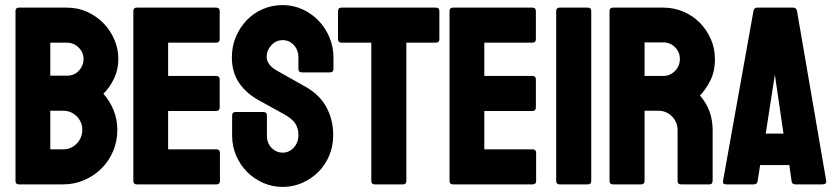

<svg xmlns="http://www.w3.org/2000/svg" viewBox="-20 -726 3288 756"><path d="M178 -138H229Q260 -138 282 -160.5Q304 -183 304 -215Q304 -246 282 -268Q260 -290 229 -290H178ZM178 -428H243Q273 -428 291 -448Q309 -468 309 -493Q309 -520 289.5 -539Q270 -558 243 -558H178ZM55 0Q41 0 41 -14V-682Q41 -696 55 -696H243Q287 -696 324 -679Q361 -662 388 -634Q415 -606 430.5 -569.5Q446 -533 446 -494Q446 -452 429 -416.5Q412 -381 387 -357Q413 -328 427.5 -291.5Q442 -255 442 -215Q442 -170 425.5 -131Q409 -92 380 -63Q351 -34 312 -17Q273 0 229 0Z M519 0Q505 0 505 -14V-682Q505 -696 519 -696H831Q845 -696 845 -682V-572Q845 -558 831 -558H642V-427H831Q845 -427 845 -413V-303Q845 -289 831 -289H642V-138H832Q846 -138 846 -123V-14Q846 0 832 0Z M1093 -706Q1134 -706 1170.5 -689.5Q1207 -673 1234 -645Q1261 -617 1277 -579.5Q1293 -542 1293 -500V-455Q1293 -441 1279 -441H1169Q1155 -441 1155 -455V-500Q1155 -529 1137 -548.5Q1119 -568 1093 -568Q1067 -568 1048.5 -548Q1030 -528 1030 -503Q1030 -470 1072 -447L1182 -385Q1239 -353 1265.5 -303.5Q1292 -254 1292 -194Q1292 -150 1276 -112.5Q1260 -75 1232.5 -48Q1205 -21 1169 -5.5Q1133 10 1093 10Q1052 10 1016 -6Q980 -22 953 -49Q926 -76 910 -113Q894 -150 894 -192V-271Q894 -285 907 -285H1017Q1031 -285 1031 -271V-192Q1031 -162 1049.5 -143.5Q1068 -125 1093 -125Q1119 -125 1137 -145Q1155 -165 1155 -195Q1155 -221 1142.5 -240Q1130 -259 1097 -277L1003 -329Q952 -356 922.5 -398Q893 -440 893 -500Q893 -544 909 -581.5Q925 -619 952 -647Q979 -675 1015.5 -690.5Q1052 -706 1093 -706Z M1456 0Q1442 0 1442 -14V-558H1325Q1311 -558 1311 -572V-682Q1311 -696 1325 -696H1696Q1710 -696 1710 -682V-572Q1710 -558 1696 -558H1580V-14Q1580 0 1566 0Z M1764 0Q1750 0 1750 -14V-682Q1750 -696 1764 -696H2076Q2090 -696 2090 -682V-572Q2090 -558 2076 -558H1887V-427H2076Q2090 -427 2090 -413V-303Q2090 -289 2076 -289H1887V-138H2077Q2091 -138 2091 -123V-14Q2091 0 2077 0Z M2184 0Q2170 0 2170 -14V-682Q2170 -696 2184 -696H2294Q2308 -696 2308 -682V-14Q2308 0 2294 0Z M2518 -427H2592Q2618 -427 2637.5 -446.5Q2657 -466 2657 -494Q2657 -521 2638 -540Q2619 -559 2592 -559H2518ZM2394 0Q2380 0 2380 -14V-682Q2380 -696 2394 -696H2592Q2633 -696 2670 -680.5Q2707 -665 2734.5 -637.5Q2762 -610 2778.5 -573Q2795 -536 2795 -494Q2795 -442 2775 -405Q2755 -368 2736 -350Q2786 -293 2786 -214V-14Q2786 0 2773 0H2662Q2648 0 2648 -14V-214Q2648 -245 2626 -267.5Q2604 -290 2572 -290H2518V-14Q2518 0 2504 0Z M2995 -200H3065L3031 -432ZM2840 0Q2824 0 2827 -14L2947 -684Q2950 -696 2962 -696H3103Q3115 -696 3118 -684L3233 -15Q3236 0 3218 0H3112Q3099 0 3097 -12L3088 -76H2973L2963 -12Q2961 0 2948 0Z"/></svg>

Font: AL Dynamic
Style: Bold
Weight: 700
Version: Version 1.000; ttfautohint (v1.8.2) -l 8 -r 50 -G 200 -x 14 